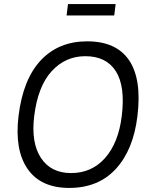

<svg xmlns="http://www.w3.org/2000/svg" viewBox="-20 -913 722 943"><path d="M314 -893H548L541 -837H307ZM71 -343Q93 -524 180.5 -617Q268 -710 408 -710Q551 -710 614 -617Q677 -524 655 -343Q635 -177 549 -83.5Q463 10 320 10Q180 10 115.5 -83.5Q51 -177 71 -343ZM329 -63Q431 -63 496.5 -137.5Q562 -212 578 -343Q596 -489 549 -563Q502 -637 399 -637Q301 -637 233.5 -563Q166 -489 148 -343Q132 -212 181 -137.5Q230 -63 329 -63Z"/></svg>

Font: Haskoy
Style: Italic
Weight: 400
Designer: Ertekin Erdin
Foundry: Ertekin Erdin
Version: Version 2.000; ttfautohint (v1.8.4.7-5d5b)